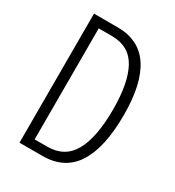

<svg xmlns="http://www.w3.org/2000/svg" viewBox="-173 -817 839 920"><g transform="rotate(30 247.0 -357.0)"><path d="M443 -365Q443 -185 384 -92.5Q325 0 203 0H76V-714H207Q326 -714 384.5 -625.5Q443 -537 443 -365ZM385 -362Q385 -509 342.5 -586.5Q300 -664 204 -664H131V-50H201Q297 -50 341 -129Q385 -208 385 -362Z"/></g></svg>

Font: Noto Sans Khmer ExtraCondensed Light
Style: Regular
Weight: 300
Width: 2
Designer: Danh Hong and the Monotype Design Team
Foundry: Monotype Imaging Inc.
Version: Version 2.004; ttfautohint (v1.8.4.7-5d5b)